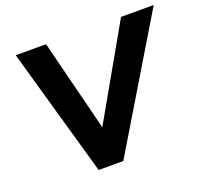

<svg xmlns="http://www.w3.org/2000/svg" viewBox="-121 -850 1063 994"><g transform="rotate(-20 410.0 -352.5)"><path d="M260 0 60 -705H227L357 -188H346L640 -705H820L396 0Z"/></g></svg>

Font: Nunito Sans 8pt ExtraBold
Style: Italic
Weight: 800
Italic angle: -9°
Version: Version 3.101;gftools[0.9.27]